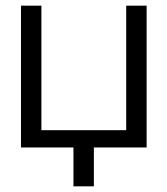

<svg xmlns="http://www.w3.org/2000/svg" viewBox="-20 -520 590 677"><path d="M54 -500V0H239V137H311V0H497V-500H425V-61H126V-500Z"/></svg>

Font: LT Wave Alt Light
Style: Regular
Weight: 300
Designer: Daniel Lyons
Version: Version 2.5 (Glyphs App)